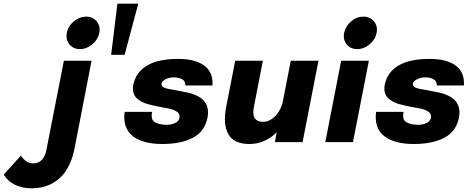

<svg xmlns="http://www.w3.org/2000/svg" viewBox="-144 -770 2533 1040"><path d="M-124 176 -31 73 -30 74Q-18 92 -2 103.5Q14 115 35 115Q66 115 83.5 95Q101 75 107 44L202 -441H352L258 43Q246 101 218 147.5Q190 194 141.5 222Q93 250 25 250Q-19 250 -59 232.5Q-99 215 -124 176ZM218 -592Q225 -629 256 -654.5Q287 -680 323 -680Q359 -680 380 -654Q401 -628 394 -592Q387 -556 356 -530Q325 -504 289 -504Q253 -504 232 -530Q211 -556 218 -592Z M492 -750H605L531 -473H458Z M531 -164H680Q671 -121 696 -107.5Q721 -94 758 -94Q785 -94 805 -104Q825 -114 828 -131Q832 -151 817 -163Q802 -175 771 -182Q748 -187 728 -190Q684 -198 655 -206.5Q626 -215 606 -230Q568 -258 578 -311Q592 -379 652.5 -415Q713 -451 821 -451Q912 -451 961.5 -415.5Q1011 -380 1007 -307H860Q861 -331 842 -341Q823 -351 797 -351Q774 -351 753.5 -341Q733 -331 731 -317Q728 -303 745 -295.5Q762 -288 799 -283L815 -280Q854 -273 878 -267.5Q902 -262 924 -251Q996 -216 980 -132Q965 -58 901 -24Q837 10 735 10Q631 10 575.5 -32.5Q520 -75 531 -164Z M1081 -190 1130 -441H1280L1231 -190Q1223 -151 1235.5 -130.5Q1248 -110 1282 -110Q1305 -110 1327.5 -125Q1350 -140 1366 -165.5Q1382 -191 1388 -220L1431 -441H1581L1495 0H1345L1355 -54Q1326 -24 1288 -7Q1250 10 1208 10Q1123 10 1093 -43Q1063 -96 1081 -190Z M1704 -441H1854L1768 0H1618ZM1720 -592Q1728 -629 1758 -654.5Q1788 -680 1825 -680Q1861 -680 1882 -654Q1903 -628 1896 -592Q1889 -556 1858 -530Q1827 -504 1791 -504Q1754 -504 1733.5 -530Q1713 -556 1720 -592Z M1893 -164H2042Q2033 -121 2058 -107.5Q2083 -94 2120 -94Q2147 -94 2167 -104Q2187 -114 2190 -131Q2194 -151 2179 -163Q2164 -175 2133 -182Q2110 -187 2090 -190Q2046 -198 2017 -206.5Q1988 -215 1968 -230Q1930 -258 1940 -311Q1954 -379 2014.5 -415Q2075 -451 2183 -451Q2274 -451 2323.5 -415.5Q2373 -380 2369 -307H2222Q2223 -331 2204 -341Q2185 -351 2159 -351Q2136 -351 2115.5 -341Q2095 -331 2093 -317Q2090 -303 2107 -295.5Q2124 -288 2161 -283L2177 -280Q2216 -273 2240 -267.5Q2264 -262 2286 -251Q2358 -216 2342 -132Q2327 -58 2263 -24Q2199 10 2097 10Q1993 10 1937.5 -32.5Q1882 -75 1893 -164Z"/></svg>

Font: Teachers[wght] Italic
Style: Regular
Weight: 400
Designer: Alfredo Marco Pradil & Chank Diesel
Version: Version 1.000;Glyphs 3.1.2 (3151)